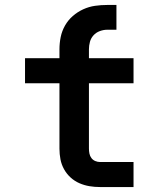

<svg xmlns="http://www.w3.org/2000/svg" viewBox="-20 -755 640 775"><path d="M384 0Q362 0 341 -3.5Q320 -7 300.5 -15.5Q281 -24 265 -38.5Q249 -53 238.5 -72Q228 -91 224 -112Q220 -133 220 -155V-419H81V-520H220V-556Q220 -581 225 -605.5Q230 -630 242.5 -652Q255 -674 274 -690.5Q293 -707 316 -717.5Q339 -728 363.5 -731.5Q388 -735 413 -735H450V-635H413Q398 -635 383 -629.5Q368 -624 357.5 -612.5Q347 -601 343 -586Q339 -571 339 -556V-520H519V-419H339V-155Q339 -145 341 -135Q343 -125 349 -117Q355 -109 364.5 -105Q374 -101 384 -101H519V0Z"/></svg>

Font: Iosevka SS04 Extended
Style: Bold
Weight: 700
Width: 7
Monospace: yes
Designer: Belleve Invis
Foundry: Belleve Invis
Version: Version 19.0.0; ttfautohint (v1.8.4)